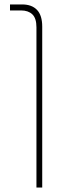

<svg xmlns="http://www.w3.org/2000/svg" viewBox="-20 -604 295 864"><path d="M144 240V-481Q144 -522 125.5 -539.5Q107 -557 75 -557H25V-584H80Q123 -584 146.5 -559.5Q170 -535 170 -484V240Z"/></svg>

Font: Noto Sans Hebrew Thin
Style: Regular
Weight: 250
Designer: Monotype Design Team
Foundry: Monotype Imaging Inc.
Version: Version 2.003